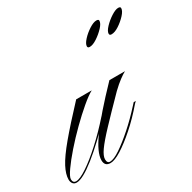

<svg xmlns="http://www.w3.org/2000/svg" viewBox="-206 -664 802 801"><g transform="rotate(-30 195.0 -263.5)"><path d="M116 -293H191Q170 -282 137 -254Q104 -226 68.5 -191Q33 -156 1.5 -120Q-30 -84 -50 -55.5Q-70 -27 -70 -15Q-70 3 -54 3Q-36 3 0 -21Q36 -45 81.5 -86.5Q127 -128 172 -179H183Q99 -90 36.5 -40.5Q-26 9 -55 9Q-67 9 -73 1Q-79 -7 -79 -19Q-79 -44 -61.5 -77.5Q-44 -111 -1 -162.5Q42 -214 116 -293ZM108 9Q80 9 80 -20Q80 -57 126.5 -121.5Q173 -186 276 -293H351Q338 -286 320.5 -273Q303 -260 280 -238Q213 -170 172 -126.5Q131 -83 113 -57.5Q95 -32 95 -16Q95 3 109 3Q127 3 159 -18.5Q191 -40 230 -74.5Q269 -109 307 -151L318 -163H328L319 -154Q278 -106 236.5 -69.5Q195 -33 161.5 -12Q128 9 108 9ZM353 -536Q364 -536 364 -529Q364 -516 347.5 -498.5Q331 -481 310.5 -467.5Q290 -454 275 -454Q265 -454 265 -462Q265 -474 281 -491.5Q297 -509 318 -522.5Q339 -536 353 -536ZM458 -536Q469 -536 469 -529Q469 -516 453 -498.5Q437 -481 416.5 -467.5Q396 -454 380 -454Q370 -454 370 -462Q370 -474 386.5 -491.5Q403 -509 424 -522.5Q445 -536 458 -536Z"/></g></svg>

Font: Ballet 24pt
Style: Regular
Weight: 400
Designer: Maximiliano R. Sproviero
Foundry: Omnibus-Type
Version: Version 1.100